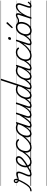

<svg xmlns="http://www.w3.org/2000/svg" viewBox="2258 -3524 1601 6533"><g transform="rotate(-90 3058.5 -257.5)"><path d="M-170 17Q-181 17 -185.5 9.5Q-190 2 -187.5 -7Q-185 -16 -177.5 -23.5Q-170 -31 -157 -31Q-127 -31 -98.5 -43Q-70 -55 -40.5 -83Q-11 -111 22 -157.5Q55 -204 93.5 -273Q132 -342 178 -437L221 -431Q162 -301 111.5 -214.5Q61 -128 15 -77Q-31 -26 -76 -4.5Q-121 17 -170 17ZM400 17Q371 17 353 6.5Q335 -4 326.5 -23Q318 -42 318.5 -66.5Q319 -91 328 -119Q335 -140 347.5 -170.5Q360 -201 375.5 -236.5Q391 -272 405 -307.5Q419 -343 428 -374Q440 -413 432 -433Q424 -453 393 -453Q370 -453 346 -447.5Q322 -442 297 -435Q272 -428 246.5 -422.5Q221 -417 195 -417Q164 -417 141.5 -430Q119 -443 107 -464.5Q95 -486 95 -511Q95 -546 115.5 -568Q136 -590 170 -590Q202 -590 219 -571.5Q236 -553 239.5 -524Q243 -495 232 -463Q251 -465 273.5 -471.5Q296 -478 319.5 -485.5Q343 -493 366.5 -498.5Q390 -504 411 -504Q444 -504 463 -489Q482 -474 486.5 -444Q491 -414 479 -369Q471 -340 457.5 -304.5Q444 -269 428.5 -232.5Q413 -196 400 -164.5Q387 -133 381 -112Q369 -72 375.5 -51.5Q382 -31 414 -31Q424 -31 427.5 -23.5Q431 -16 429 -7Q427 2 420 9.5Q413 17 400 17ZM189 -459Q196 -478 197 -499Q198 -520 192 -535Q186 -550 168 -550Q153 -550 145.5 -540Q138 -530 138 -514Q138 -491 152 -475Q166 -459 189 -459ZM0 513H568V523H0ZM0 -20H568V0H0ZM0 -505H568V-500H0ZM0 -1033H568V-1023H0Z M399 17Q389 17 384 9.5Q379 2 380.5 -7Q382 -16 390.5 -23.5Q399 -31 414 -31Q431 -31 458.5 -41Q486 -51 531.5 -75.5Q577 -100 646 -144Q655 -149 662 -146Q669 -143 673 -135Q677 -127 675 -118Q673 -109 664 -103Q591 -56 541 -29.5Q491 -3 457.5 7Q424 17 399 17ZM567 513V523ZM567 -20V0ZM567 -505V-500ZM567 -1033V-1023Z M664 -149Q735 -192 789.5 -230Q844 -268 881 -301Q918 -334 937 -363.5Q956 -393 956 -418Q956 -443 941.5 -456.5Q927 -470 898 -470Q850 -470 811 -443Q772 -416 744 -373Q716 -330 701 -282Q686 -234 686 -191Q686 -153 695.5 -123Q705 -93 722.5 -73Q740 -53 764.5 -42Q789 -31 819 -31Q829 -31 833 -23.5Q837 -16 835 -6.5Q833 3 826.5 10Q820 17 811 17Q751 17 711 -10Q671 -37 651 -83.5Q631 -130 631 -187Q631 -240 650 -298.5Q669 -357 705 -406.5Q741 -456 791.5 -487.5Q842 -519 905 -519Q943 -519 966.5 -506Q990 -493 1001 -471.5Q1012 -450 1012 -425Q1012 -389 991.5 -353Q971 -317 930.5 -279Q890 -241 828 -198.5Q766 -156 682 -106ZM568 513H1056V523H568ZM568 -20H1056V0H568ZM568 -505H1056V-500H568ZM568 -1033H1056V-1023H568Z M810 17Q799 17 794 10Q789 3 790.5 -6.5Q792 -16 799.5 -23.5Q807 -31 819 -31Q870 -31 924.5 -61Q979 -91 1041.5 -158.5Q1104 -226 1177 -339Q1182 -346 1190.5 -344.5Q1199 -343 1204.5 -336Q1210 -329 1206 -322Q1133 -201 1066.5 -126Q1000 -51 937.5 -17Q875 17 810 17ZM1055 513V523ZM1055 -20V0ZM1055 -505V-500ZM1055 -1033V-1023Z M1314 17Q1224 17 1177 -35.5Q1130 -88 1130 -176Q1130 -242 1151.5 -303.5Q1173 -365 1213 -413.5Q1253 -462 1308 -490.5Q1363 -519 1430 -519Q1486 -519 1527 -498.5Q1568 -478 1588 -447Q1595 -438 1593 -431Q1591 -424 1581 -415Q1570 -408 1562 -408Q1554 -408 1547 -416Q1528 -439 1500 -454.5Q1472 -470 1424 -470Q1369 -470 1325.5 -444.5Q1282 -419 1250.5 -376Q1219 -333 1202.5 -280.5Q1186 -228 1186 -175Q1186 -132 1200.5 -99.5Q1215 -67 1244.5 -49Q1274 -31 1319 -31Q1330 -31 1334.5 -23.5Q1339 -16 1338 -6.5Q1337 3 1330.5 10Q1324 17 1314 17ZM1056 513H1591V523H1056ZM1056 -20H1591V0H1056ZM1056 -505H1591V-500H1056ZM1056 -1033H1591V-1023H1056Z M1312 17Q1303 17 1298.5 10Q1294 3 1295 -6.5Q1296 -16 1301.5 -23.5Q1307 -31 1318 -31Q1379 -31 1443.5 -66Q1508 -101 1575.5 -169Q1643 -237 1712 -336Q1718 -344 1727 -342Q1736 -340 1741.5 -332.5Q1747 -325 1741 -317Q1668 -208 1597 -133.5Q1526 -59 1455 -21Q1384 17 1312 17ZM1591 513V523ZM1591 -20V0ZM1591 -505V-500ZM1591 -1033V-1023Z M1770 17Q1734 17 1707.5 -1.5Q1681 -20 1666 -54.5Q1651 -89 1651 -136Q1651 -180 1665 -232Q1679 -284 1705.5 -334.5Q1732 -385 1772 -427Q1812 -469 1864 -494Q1916 -519 1980 -519Q2017 -519 2056.5 -506Q2096 -493 2128 -470L2115 -427Q2072 -453 2037.5 -461.5Q2003 -470 1973 -470Q1923 -470 1881 -448.5Q1839 -427 1806.5 -391.5Q1774 -356 1752 -312.5Q1730 -269 1719 -224.5Q1708 -180 1708 -141Q1708 -109 1716.5 -84.5Q1725 -60 1742 -46.5Q1759 -33 1784 -33Q1823 -33 1870 -68.5Q1917 -104 1969 -176Q2021 -248 2073 -356L2089 -318Q2032 -199 1976 -125Q1920 -51 1868 -17Q1816 17 1770 17ZM2058 17Q2031 17 2013.5 7Q1996 -3 1988 -21.5Q1980 -40 1981.5 -65Q1983 -90 1993 -121L2115 -494Q2119 -506 2126 -510.5Q2133 -515 2146 -515Q2163 -515 2168.5 -508Q2174 -501 2169 -489L2048 -120Q2032 -72 2038 -51.5Q2044 -31 2072 -31Q2082 -31 2086 -23.5Q2090 -16 2088.5 -7Q2087 2 2079.5 9.5Q2072 17 2058 17ZM1591 513H2226V523H1591ZM1591 -20H2226V0H1591ZM1591 -505H2226V-500H1591ZM1591 -1033H2226V-1023H1591Z M2058 17Q2048 17 2043 9.5Q2038 2 2039.5 -7Q2041 -16 2049.5 -23.5Q2058 -31 2073 -31Q2102 -31 2135 -52Q2168 -73 2208 -117Q2248 -161 2298.5 -232Q2349 -303 2412 -403Q2418 -414 2427.5 -412.5Q2437 -411 2442.5 -403Q2448 -395 2442 -385Q2372 -271 2319 -193.5Q2266 -116 2222.5 -69.5Q2179 -23 2139.5 -3Q2100 17 2058 17ZM2226 513V523ZM2226 -20V0ZM2226 -505V-500ZM2226 -1033V-1023Z M2415 15Q2374 15 2347.5 -4Q2321 -23 2315 -63.5Q2309 -104 2329 -168L2437 -494Q2442 -506 2448 -510.5Q2454 -515 2468 -515Q2484 -515 2490 -509Q2496 -503 2492 -491L2383 -162Q2369 -121 2369 -92Q2369 -63 2383.5 -48.5Q2398 -34 2428 -34Q2459 -34 2497 -53.5Q2535 -73 2577.5 -115.5Q2620 -158 2663 -226Q2706 -294 2748 -392L2781 -497Q2786 -509 2792 -513Q2798 -517 2812 -517Q2828 -517 2834.5 -511.5Q2841 -506 2837 -494L2715 -123Q2699 -74 2704.5 -52.5Q2710 -31 2743 -31Q2753 -31 2757 -23.5Q2761 -16 2759.5 -7Q2758 2 2750.5 9.5Q2743 17 2729 17Q2702 17 2684.5 8Q2667 -1 2658.5 -17.5Q2650 -34 2650 -57.5Q2650 -81 2658 -109L2689 -206Q2654 -145 2617 -102.5Q2580 -60 2544 -34Q2508 -8 2475 3.5Q2442 15 2415 15ZM2226 513H2897V523H2226ZM2226 -20H2897V0H2226ZM2226 -505H2897V-500H2226ZM2226 -1033H2897V-1023H2226Z M2728 17Q2718 17 2713 9.5Q2708 2 2709.5 -7Q2711 -16 2719.5 -23.5Q2728 -31 2743 -31Q2770 -31 2801.5 -49.5Q2833 -68 2866 -101Q2899 -134 2931 -179Q2963 -224 2992 -277Q2997 -287 3006 -286Q3015 -285 3021 -278.5Q3027 -272 3023 -262Q2992 -200 2956.5 -149Q2921 -98 2883.5 -61Q2846 -24 2807 -3.5Q2768 17 2728 17ZM2896 513V523ZM2896 -20V0ZM2896 -505V-500ZM2896 -1033V-1023Z M3072 17Q3036 17 3009 -1.5Q2982 -20 2967.5 -54.5Q2953 -89 2953 -136Q2953 -181 2966.5 -233Q2980 -285 3007 -336Q3034 -387 3074 -428Q3114 -469 3166 -494Q3218 -519 3282 -519Q3314 -519 3349 -509Q3384 -499 3413 -480L3589 -1017Q3593 -1029 3599.5 -1033.5Q3606 -1038 3620 -1038Q3637 -1038 3642.5 -1031Q3648 -1024 3643 -1012L3352 -123Q3336 -74 3342.5 -52.5Q3349 -31 3384 -31Q3392 -31 3396 -23.5Q3400 -16 3398.5 -7Q3397 2 3390 9.5Q3383 17 3370 17Q3342 17 3324 8Q3306 -1 3297 -17Q3288 -33 3287.5 -56Q3287 -79 3294 -107L3318 -183Q3274 -112 3231 -68Q3188 -24 3148 -3.5Q3108 17 3072 17ZM3086 -33Q3124 -33 3170 -67Q3216 -101 3266.5 -169Q3317 -237 3367 -339L3399 -436Q3362 -457 3332 -463.5Q3302 -470 3275 -470Q3225 -470 3183 -448.5Q3141 -427 3108.5 -391.5Q3076 -356 3054 -312.5Q3032 -269 3020.5 -224.5Q3009 -180 3009 -141Q3009 -109 3017.5 -84.5Q3026 -60 3043.5 -46.5Q3061 -33 3086 -33ZM2897 513H3538V523H2897ZM2897 -20H3538V0H2897ZM2897 -505H3538V-500H2897ZM2897 -1033H3538V-1023H2897Z M3370 17Q3360 17 3355 9.5Q3350 2 3351.5 -7Q3353 -16 3361.5 -23.5Q3370 -31 3385 -31Q3412 -31 3443.5 -49.5Q3475 -68 3508 -101Q3541 -134 3573 -179Q3605 -224 3634 -277Q3639 -287 3648 -286Q3657 -285 3663 -278.5Q3669 -272 3665 -262Q3634 -200 3598.5 -149Q3563 -98 3525.5 -61Q3488 -24 3449 -3.5Q3410 17 3370 17ZM3538 513V523ZM3538 -20V0ZM3538 -505V-500ZM3538 -1033V-1023Z M3717 17Q3681 17 3654.5 -1.5Q3628 -20 3613 -54.5Q3598 -89 3598 -136Q3598 -180 3612 -232Q3626 -284 3652.5 -334.5Q3679 -385 3719 -427Q3759 -469 3811 -494Q3863 -519 3927 -519Q3964 -519 4003.5 -506Q4043 -493 4075 -470L4062 -427Q4019 -453 3984.5 -461.5Q3950 -470 3920 -470Q3870 -470 3828 -448.5Q3786 -427 3753.5 -391.5Q3721 -356 3699 -312.5Q3677 -269 3666 -224.5Q3655 -180 3655 -141Q3655 -109 3663.5 -84.5Q3672 -60 3689 -46.5Q3706 -33 3731 -33Q3770 -33 3817 -68.5Q3864 -104 3916 -176Q3968 -248 4020 -356L4036 -318Q3979 -199 3923 -125Q3867 -51 3815 -17Q3763 17 3717 17ZM4005 17Q3978 17 3960.5 7Q3943 -3 3935 -21.5Q3927 -40 3928.5 -65Q3930 -90 3940 -121L4062 -494Q4066 -506 4073 -510.5Q4080 -515 4093 -515Q4110 -515 4115.5 -508Q4121 -501 4116 -489L3995 -120Q3979 -72 3985 -51.5Q3991 -31 4019 -31Q4029 -31 4033 -23.5Q4037 -16 4035.5 -7Q4034 2 4026.5 9.5Q4019 17 4005 17ZM3538 513H4173V523H3538ZM3538 -20H4173V0H3538ZM3538 -505H4173V-500H3538ZM3538 -1033H4173V-1023H3538Z M4005 17Q3995 17 3990 9.5Q3985 2 3986.5 -7Q3988 -16 3996.5 -23.5Q4005 -31 4020 -31Q4047 -31 4078.5 -49.5Q4110 -68 4143 -101Q4176 -134 4208 -179Q4240 -224 4269 -277Q4274 -287 4283 -286Q4292 -285 4298 -278.5Q4304 -272 4300 -262Q4269 -200 4233.5 -149Q4198 -98 4160.5 -61Q4123 -24 4084 -3.5Q4045 17 4005 17ZM4173 513V523ZM4173 -20V0ZM4173 -505V-500ZM4173 -1033V-1023Z M4431 17Q4341 17 4294 -35.5Q4247 -88 4247 -176Q4247 -242 4268.5 -303.5Q4290 -365 4330 -413.5Q4370 -462 4425 -490.5Q4480 -519 4547 -519Q4603 -519 4644 -498.5Q4685 -478 4705 -447Q4712 -438 4710 -431Q4708 -424 4698 -415Q4687 -408 4679 -408Q4671 -408 4664 -416Q4645 -439 4617 -454.5Q4589 -470 4541 -470Q4486 -470 4442.5 -444.5Q4399 -419 4367.5 -376Q4336 -333 4319.5 -280.5Q4303 -228 4303 -175Q4303 -132 4317.5 -99.5Q4332 -67 4361.5 -49Q4391 -31 4436 -31Q4447 -31 4451.5 -23.5Q4456 -16 4455 -6.5Q4454 3 4447.5 10Q4441 17 4431 17ZM4173 513H4708V523H4173ZM4173 -20H4708V0H4173ZM4173 -505H4708V-500H4173ZM4173 -1033H4708V-1023H4173Z M4427 17Q4415 17 4409.5 10Q4404 3 4405 -6.5Q4406 -16 4413 -23.5Q4420 -31 4434 -31Q4511 -31 4589.5 -76.5Q4668 -122 4745 -208Q4822 -294 4896 -415Q4901 -422 4910 -419.5Q4919 -417 4924 -409.5Q4929 -402 4923 -393Q4848 -262 4765.5 -170.5Q4683 -79 4597.5 -31Q4512 17 4427 17ZM4708 513V523ZM4708 -20V0ZM4708 -505V-500ZM4708 -1033V-1023Z M4866 17Q4837 17 4818.5 7Q4800 -3 4792 -21.5Q4784 -40 4786 -66.5Q4788 -93 4798 -125L4919 -494Q4923 -506 4929 -510.5Q4935 -515 4949 -515Q4965 -515 4971 -509Q4977 -503 4973 -491L4853 -124Q4837 -75 4842 -53Q4847 -31 4880 -31Q4890 -31 4894.5 -23.5Q4899 -16 4897.5 -7Q4896 2 4888 9.5Q4880 17 4866 17ZM5008 -683Q4990 -683 4979 -692Q4968 -701 4968 -719Q4968 -743 4982.5 -762.5Q4997 -782 5025 -782Q5042 -782 5053.5 -773Q5065 -764 5065 -745Q5065 -722 5050.5 -702.5Q5036 -683 5008 -683ZM4708 513H5033V523H4708ZM4708 -20H5033V0H4708ZM4708 -505H5033V-500H4708ZM4708 -1033H5033V-1023H4708Z M4865 17Q4855 17 4850 9.5Q4845 2 4846.5 -7Q4848 -16 4856.5 -23.5Q4865 -31 4880 -31Q4907 -31 4938.5 -49.5Q4970 -68 5003 -101Q5036 -134 5068 -179Q5100 -224 5129 -277Q5134 -287 5143 -286Q5152 -285 5158 -278.5Q5164 -272 5160 -262Q5129 -200 5093.5 -149Q5058 -98 5020.5 -61Q4983 -24 4944 -3.5Q4905 17 4865 17ZM5033 513V523ZM5033 -20V0ZM5033 -505V-500ZM5033 -1033V-1023Z M5277 19Q5221 19 5182.5 -4.5Q5144 -28 5124.5 -70.5Q5105 -113 5105 -168Q5105 -222 5124 -283Q5143 -344 5181 -398Q5219 -452 5275.5 -485.5Q5332 -519 5408 -519Q5463 -519 5501 -497Q5539 -475 5559 -434.5Q5579 -394 5579 -340Q5579 -298 5567.5 -249.5Q5556 -201 5532.5 -153.5Q5509 -106 5472.5 -67Q5436 -28 5387.5 -4.5Q5339 19 5277 19ZM5283 -31Q5342 -31 5387 -61Q5432 -91 5461.5 -137.5Q5491 -184 5506 -236.5Q5521 -289 5521 -333Q5521 -376 5507.5 -406Q5494 -436 5467 -452.5Q5440 -469 5401 -469Q5343 -469 5298.5 -440Q5254 -411 5223.5 -365Q5193 -319 5177 -267Q5161 -215 5161 -171Q5161 -128 5175.5 -96.5Q5190 -65 5217 -48Q5244 -31 5283 -31ZM5033 513H5634V523H5033ZM5033 -20H5634V0H5033ZM5033 -505H5634V-500H5033ZM5033 -1033H5634V-1023H5033Z M5611 -407Q5595 -407 5575 -412.5Q5555 -418 5536.5 -427Q5518 -436 5504 -447Q5495 -454 5493.5 -462.5Q5492 -471 5495 -477.5Q5498 -484 5505 -486Q5512 -488 5521 -481Q5549 -462 5572.5 -456.5Q5596 -451 5616 -451Q5645 -451 5669.5 -461.5Q5694 -472 5716 -484.5Q5738 -497 5760.5 -507.5Q5783 -518 5807 -518Q5817 -518 5821.5 -510.5Q5826 -503 5824.5 -494Q5823 -485 5816 -477.5Q5809 -470 5797 -470Q5779 -470 5759 -460.5Q5739 -451 5717 -438Q5695 -425 5668.5 -416Q5642 -407 5611 -407ZM5635 513V523ZM5635 -20V0ZM5635 -505V-500ZM5635 -1033V-1023Z M5389 -625Q5383 -625 5374.5 -632Q5366 -639 5366 -646Q5366 -650 5367.5 -654Q5369 -658 5373 -663L5517 -827Q5522 -834 5527 -837Q5532 -840 5537 -840Q5544 -840 5552 -835Q5560 -830 5565 -822.5Q5570 -815 5570 -808Q5570 -803 5568.5 -799.5Q5567 -796 5562 -792L5407 -634Q5397 -625 5389 -625Z M5710 15Q5698 15 5690.5 10Q5683 5 5686 -6L5814 -401Q5825 -436 5821.5 -453Q5818 -470 5797 -470Q5787 -470 5783 -477.5Q5779 -485 5780.5 -494Q5782 -503 5789.5 -510.5Q5797 -518 5808 -518Q5833 -518 5848.5 -509.5Q5864 -501 5871 -485.5Q5878 -470 5877 -448Q5876 -426 5869 -400L5836 -299Q5872 -360 5909 -402Q5946 -444 5981.5 -470Q6017 -496 6050.5 -507.5Q6084 -519 6113 -519Q6155 -519 6181.5 -499.5Q6208 -480 6214.5 -439Q6221 -398 6199 -334L6122 -107Q6114 -81 6112.5 -64.5Q6111 -48 6116.5 -40.5Q6122 -33 6134 -33Q6152 -33 6169 -44Q6186 -55 6202 -71.5Q6218 -88 6230 -104Q6235 -112 6241 -113.5Q6247 -115 6256 -109Q6267 -102 6267.5 -95.5Q6268 -89 6264 -81Q6252 -63 6231.5 -40Q6211 -17 6183.5 -1Q6156 15 6124 15Q6099 15 6084 5.5Q6069 -4 6063 -22.5Q6057 -41 6060 -66Q6063 -91 6073 -122L6148 -343Q6162 -384 6161.5 -412Q6161 -440 6145.5 -454.5Q6130 -469 6099 -469Q6068 -469 6029.5 -450Q5991 -431 5948.5 -389Q5906 -347 5862.5 -280Q5819 -213 5777 -116L5741 -4Q5738 6 5731.5 10.5Q5725 15 5710 15ZM5634 513H6305V523H5634ZM5634 -20H6305V0H5634ZM5634 -505H6305V-500H5634ZM5634 -1033H6305V-1023H5634Z"/></g></svg>

Font: Playwrite IN Guides
Style: Regular
Weight: 400
Designer: Veronika Burian, José Scaglione
Foundry: TypeTogether
Version: Version 1.003